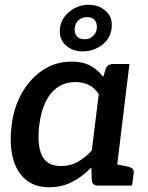

<svg xmlns="http://www.w3.org/2000/svg" viewBox="-20 -780 622 807"><path d="M187 7Q126 7 87.5 -25.5Q49 -58 34 -117Q19 -176 29 -254Q38 -329 72 -389Q106 -449 159.5 -485Q213 -521 281 -521Q328 -521 359.5 -504Q391 -487 414 -457L424 -490Q432 -511 455 -511H524L462 0H392Q368 0 366 -22L364 -76Q327 -38 283.5 -15.5Q240 7 187 7ZM236 -82Q275 -82 306.5 -99.5Q338 -117 366 -148L395 -384Q377 -412 352.5 -423.5Q328 -435 297 -435Q255 -435 223.5 -414Q192 -393 172 -352.5Q152 -312 145 -254Q135 -170 156.5 -126Q178 -82 236 -82ZM435 0 458 -92 521 -79Q532 -76 537.5 -70Q543 -64 542 -52L535 0ZM232 -661Q238 -705 273.5 -732.5Q309 -760 352 -760Q396 -760 425.5 -733Q455 -706 449 -661Q444 -617 408 -590.5Q372 -564 328 -564Q284 -564 255.5 -590.5Q227 -617 232 -661ZM294 -661Q292 -641 302.5 -628Q313 -615 336 -615Q356 -615 370.5 -628Q385 -641 387 -661Q389 -682 378.5 -695Q368 -708 347 -708Q324 -708 310 -695Q296 -682 294 -661Z"/></svg>

Font: Aleo SemiBold
Style: Italic
Weight: 600
Italic angle: -7°
Designer: Alessio Laiso
Foundry: Alessio Laiso
Version: Version 2.001;gftools[0.9.29]